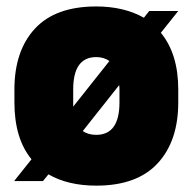

<svg xmlns="http://www.w3.org/2000/svg" viewBox="-20 -564 600 598"><path d="M535.2 -529.8 481 -461.9Q535.2 -396 535.2 -285.2V-245.1Q535.2 -124.5 470.9 -55.2Q406.7 14.2 279.8 14.2Q191.9 14.2 130.9 -21L113.8 0H23.9L78.1 -67.9Q24.9 -132.8 24.9 -245.1V-285.2Q24.9 -405.8 88.9 -474.9Q152.8 -543.9 279.8 -543.9Q365.7 -543.9 428.2 -508.8L444.8 -529.8ZM352.1 -285.2Q352.1 -294.9 351.1 -298.8L237.8 -155.8Q254.9 -144 279.8 -144Q352.1 -144 352.1 -245.1ZM208 -231.9 320.8 -374Q303.2 -386.2 279.8 -386.2Q208 -386.2 208 -285.2Z"/></svg>

Font: Cooper Hewitt
Style: Heavy
Weight: 713
Designer: Village Type and Design LLC
Foundry: Cooper Hewitt Smithsonian Design Museum
Version: 1.000